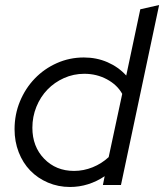

<svg xmlns="http://www.w3.org/2000/svg" viewBox="-20 -737 654 765"><path d="M390 0 397 -35Q366 -14 331 -3Q296 8 259 8Q212 8 171 -9.5Q130 -27 100.5 -57.5Q71 -88 54.5 -130.5Q38 -173 38 -222Q38 -281 59.5 -333Q81 -385 118.5 -424Q156 -463 206.5 -485.5Q257 -508 314 -508Q365 -508 408.5 -489Q452 -470 483 -436L539 -700L614 -717L462 0ZM109 -228Q109 -153 156 -104.5Q203 -56 275 -56Q313 -56 349 -70.5Q385 -85 413 -111L467 -363Q447 -399 406 -421Q365 -443 316 -443Q273 -443 235 -426Q197 -409 169 -380Q141 -351 125 -311.5Q109 -272 109 -228Z"/></svg>

Font: Red Hat Display
Style: Italic
Weight: 400
Italic angle: -12°
Designer: Pentagram / MCKL
Foundry: Pentagram / MCKL
Version: Version 1.003; Red Hat Display Italic